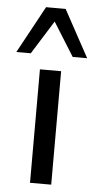

<svg xmlns="http://www.w3.org/2000/svg" viewBox="-88 -787 412 821"><g transform="rotate(5 118.0 -377.0)"><path d="M73 0V-487H164V0ZM-34 -552 76 -754H160L270 -552H208L118 -696L28 -552Z"/></g></svg>

Font: Nunito Sans 12pt ExtraLight Medium
Style: Regular
Weight: 500
Version: Version 3.101;gftools[0.9.27]